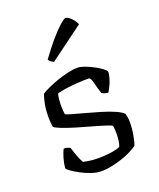

<svg xmlns="http://www.w3.org/2000/svg" viewBox="-138 -826 752 910"><g transform="rotate(-20 238.0 -370.5)"><path d="M216 0Q192 0 165.5 -9Q139 -18 115 -31Q91 -44 75.5 -55Q60 -66 58 -72Q60 -96 67.5 -121.5Q75 -147 83 -162Q93 -162 101.5 -159.5Q110 -157 115 -154Q120 -137 128 -114.5Q136 -92 147 -72Q163 -68 182.5 -65.5Q202 -63 222 -63Q250 -63 280 -66.5Q310 -70 333 -79Q338 -89 340.5 -107.5Q343 -126 343 -144Q343 -152 342.5 -162.5Q342 -173 340 -183Q337 -187 311 -195.5Q285 -204 247 -214.5Q209 -225 170.5 -236.5Q132 -248 104 -259Q76 -270 70 -277Q68 -289 67 -302Q66 -315 66 -328Q66 -361 71.5 -390.5Q77 -420 85 -439Q97 -447 119.5 -457.5Q142 -468 169.5 -477.5Q197 -487 225 -493.5Q253 -500 276 -500Q290 -500 311.5 -492Q333 -484 354.5 -472.5Q376 -461 390.5 -450Q405 -439 406 -433Q407 -422 401.5 -402.5Q396 -383 387.5 -365.5Q379 -348 373 -339Q363 -339 354 -342.5Q345 -346 341 -349Q330 -383 324 -408.5Q318 -434 307 -434Q284 -434 252.5 -432Q221 -430 192.5 -426Q164 -422 148 -417Q144 -405 142.5 -388Q141 -371 141 -355Q141 -343 142 -332Q143 -321 144 -314Q148 -310 173 -303Q198 -296 234.5 -286Q271 -276 308.5 -265Q346 -254 375.5 -241Q405 -228 415 -216Q418 -206 419.5 -194.5Q421 -183 421 -172Q421 -139 414.5 -105Q408 -71 403 -60Q391 -51 370 -40Q349 -29 323 -20.5Q297 -12 269.5 -6Q242 0 216 0ZM181 -564Q172 -568 165.5 -573.5Q159 -579 156 -584Q190 -631 220 -666Q250 -701 272.5 -721Q295 -741 303 -741Q310 -741 320 -733.5Q330 -726 339.5 -714.5Q349 -703 353 -691Z"/></g></svg>

Font: Texturina Medium 12pt ExtraLight
Style: Regular
Weight: 250
Version: Version 1.002